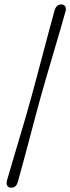

<svg xmlns="http://www.w3.org/2000/svg" viewBox="-20 -746 324 885"><path d="M125 -300.5Q134.5 -335 148.2 -386.5Q162 -438 177.2 -495.5Q192.5 -553 206.5 -606Q220.5 -659 231 -696Q239 -726 263 -725.5Q275.5 -725 280.8 -716.2Q286 -707.5 282 -693.5Q273 -660.5 258 -609.2Q243 -558 226 -500.2Q209 -442.5 193.5 -389.5Q178 -336.5 168 -300.5Q158 -264.5 144 -212Q130 -159.5 114.8 -102Q99.5 -44.5 85.8 6.5Q72 57.5 63 89.5Q55.5 120 31.5 119Q18.5 119 13.5 110Q8.5 101 12 86.5Q22.5 50 37.8 -1.8Q53 -53.5 69.8 -109.5Q86.5 -165.5 101.2 -216Q116 -266.5 125 -300.5Z"/></svg>

Font: Fraunces 144pt Soft SemiBold
Style: Italic
Weight: 600
Italic angle: -16°
Version: Version 1.000;[b76b70a41]